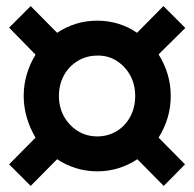

<svg xmlns="http://www.w3.org/2000/svg" viewBox="-20 -561 640 632"><path d="M81 51 10 -20 97 -108Q79 -138 68.5 -173Q58 -208 58 -245Q58 -283 68.5 -317.5Q79 -352 97 -381L10 -470L81 -541L168 -453Q196 -472 229.5 -482.5Q263 -493 300 -493Q337 -493 370.5 -482.5Q404 -472 431 -453L518 -541L590 -469L502 -382Q521 -352 531.5 -317.5Q542 -283 542 -245Q542 -207 531.5 -172.5Q521 -138 502 -108L589 -20L519 51L432 -37Q404 -18 370.5 -7.5Q337 3 300 3Q264 3 230 -7.5Q196 -18 168 -37ZM300 -112Q335 -112 363.5 -129Q392 -146 408.5 -176.5Q425 -207 425 -245Q425 -283 408.5 -313Q392 -343 363.5 -361Q335 -379 300 -378Q265 -378 236 -360.5Q207 -343 190.5 -313Q174 -283 174 -245Q174 -207 191 -177Q208 -147 236.5 -129.5Q265 -112 300 -112Z"/></svg>

Font: Nunito Sans 7pt ExtraBold
Style: Regular
Weight: 800
Designer: Vernon Adams
Foundry: Vernon Adams
Version: Version 3.101;gftools[0.9.27]